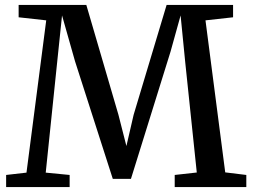

<svg xmlns="http://www.w3.org/2000/svg" viewBox="-20 -763 1030 783"><path d="M88 -59 168.5 -680 56 -692.5V-743H332L463 -295L495.5 -167.5L525 -295L659.5 -743H930.5V-692.5L818 -680L898.5 -60L984.5 -49.5V0H692.5V-49.5L782.5 -59.5L735.5 -508L716.5 -700L675.5 -552.5L514 -33.5H440L286 -513L233 -700L213 -508L166.5 -59L264 -49.5V0H5V-49.5Z"/></svg>

Font: Merriweather 24pt Medium
Style: Regular
Weight: 500
Designer: Eben Sorkin
Foundry: Eben Sorkin
Version: Version 2.100